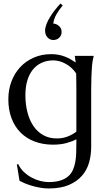

<svg xmlns="http://www.w3.org/2000/svg" viewBox="-20 -820 617 1100"><path d="M257.8 223.1Q297.4 223.1 324.7 214.6Q352.1 206.1 369.9 190.9Q387.7 175.8 397.2 154.5Q406.7 133.3 411.4 107.9Q416 82.5 416.7 53.7Q417.5 24.9 417.5 -5.9V-22Q393.6 -9.3 359.9 -0.2Q326.2 8.8 283.7 8.8Q225.6 8.8 178.2 -9.3Q130.9 -27.3 97.4 -61Q64 -94.7 45.9 -142.8Q27.8 -190.9 27.8 -251Q27.8 -306.2 45.7 -353.5Q63.5 -400.9 95.9 -435.5Q128.4 -470.2 173.6 -490Q218.8 -509.8 273.4 -509.8Q296.9 -509.8 316.4 -505.9Q335.9 -502 352.8 -495.4Q369.6 -488.8 384.5 -480.2Q399.4 -471.7 413.6 -461.9L408.7 -498V-500H516.6V-498Q513.7 -487.8 511 -472.7Q508.3 -457.5 506.6 -435.1Q504.9 -412.6 503.7 -381.6Q502.4 -350.6 502.4 -309.1V22.9Q502.4 67.9 490.5 110.6Q478.5 153.3 450 186.5Q421.4 219.7 374.5 239.7Q327.6 259.8 257.8 259.8Q233.4 259.8 208.5 255.1Q183.6 250.5 161.1 243.9Q138.7 237.3 120.6 229.5Q102.5 221.7 91.8 215.8L76.7 122.1L84.5 120.1Q96.2 145.5 116.5 164.8Q136.7 184.1 160.6 197Q184.6 210 210.2 216.6Q235.8 223.1 257.8 223.1ZM305.7 -26.9Q340.8 -26.9 369.4 -38.6Q397.9 -50.3 417.5 -65.9V-309.1Q417.5 -336.4 417 -358.6Q416.5 -380.9 416.5 -398.9Q404.8 -417 389.4 -430.9Q374 -444.8 356.7 -454.3Q339.4 -463.9 321.3 -469Q303.2 -474.1 285.6 -474.1Q248.5 -474.1 218.8 -460.4Q189 -446.8 168.2 -421.1Q147.5 -395.5 136.5 -358.6Q125.5 -321.8 125.5 -274.9Q125.5 -222.2 137.2 -176.8Q148.9 -131.3 171.6 -97.9Q194.3 -64.5 228 -45.7Q261.7 -26.9 305.7 -26.9ZM333 -636.7Q333 -617.2 319.3 -604Q305.7 -590.8 285.2 -590.8Q265.6 -590.8 252 -606Q238.3 -621.1 238.3 -644Q238.3 -660.6 245.8 -680.7Q253.4 -700.7 265.9 -721.2Q278.3 -741.7 294.2 -762Q310.1 -782.2 326.2 -799.8L339.4 -789.1Q317.4 -763.2 302.7 -736.8Q288.1 -710.4 285.2 -685.1Q304.7 -683.6 318.8 -670.4Q333 -657.2 333 -636.7Z"/></svg>

Font: Marcellus
Style: Regular
Weight: 400
Designer: Astigmatic (AOETI)
Foundry: Astigmatic (AOETI)
Version: Version 1.000